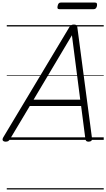

<svg xmlns="http://www.w3.org/2000/svg" viewBox="-53 -1095 832 1503"><path d="M-10 14Q-26 13 -31 4.5Q-36 -4 -28 -19L489 -881Q496 -893 504 -898Q512 -903 526 -903Q539 -903 545.5 -897.5Q552 -892 553 -877L667 -14Q669 -1 663 6Q657 13 642 14Q628 14 622.5 9Q617 4 615 -10L582 -265H180L27 -9Q19 5 11.5 9.5Q4 14 -10 14ZM210 -315H575L510 -819ZM413 -1023Q401 -1023 398 -1029.5Q395 -1036 398 -1048Q401 -1062 406.5 -1068.5Q412 -1075 423 -1075H691Q702 -1075 705 -1068Q708 -1061 706 -1048Q703 -1036 697 -1029.5Q691 -1023 679 -1023ZM0 378H759V388H0ZM0 -20H759V0H0ZM0 -505H759V-500H0ZM0 -898H759V-888H0Z"/></svg>

Font: Playwrite DE SAS Guides
Style: Regular
Weight: 400
Designer: Veronika Burian, José Scaglione
Foundry: TypeTogether
Version: Version 1.003